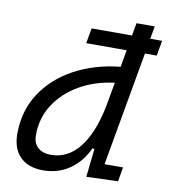

<svg xmlns="http://www.w3.org/2000/svg" viewBox="-83 -803 781 885"><g transform="rotate(10 307.5 -360.5)"><path d="M484.4 -732.4H569.8L559.1 -672.9H614.7L602.1 -601.6H546.9L452.1 -66.9H538.6L526.9 0L379.4 4.9L394 -128.4H384.3Q355 -64 301.3 -26.9Q247.6 10.3 177.2 10.3Q107.9 10.3 69.8 -27.8Q31.7 -65.9 31.7 -135.3Q31.7 -242.7 85.4 -325.2Q139.2 -407.7 232.9 -458.5Q326.7 -509.3 447.3 -522L461.4 -601.6H272L284.7 -672.9H473.6ZM413.1 -330.6 433.6 -444.8Q340.8 -433.1 269.5 -391.6Q198.2 -350.1 157.7 -286.6Q117.2 -223.1 117.2 -144Q117.2 -106.9 139.2 -86.7Q161.1 -66.4 200.7 -66.4Q279.3 -66.4 333.5 -134.5Q387.7 -202.6 413.1 -330.6Z"/></g></svg>

Font: Cascadia Code NF SemiLight
Style: Italic
Weight: 350
Italic angle: -10°
Monospace: yes
Designer: Aaron Bell
Foundry: Saja Typeworks
Version: Version 2404.023; ttfautohint (v1.8.4)